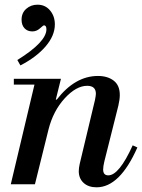

<svg xmlns="http://www.w3.org/2000/svg" viewBox="-20 -786 606 819"><path d="M39 -425V-450H240L218 -361H222Q300 -462 398 -462Q439 -462 465 -442Q491 -422 491 -381Q491 -362 485 -336L425 -97Q420 -76 420 -63Q420 -38 442 -38Q488 -38 546 -166L566 -157Q491 13 392 13Q357 13 336.5 -6Q316 -25 316 -56Q316 -69 320 -87L385 -359Q389 -379 389 -386Q389 -420 352 -420Q305 -420 256 -366.5Q207 -313 187 -234L129 0H26L127 -425ZM67 -507 54 -530Q178 -607 178 -661Q178 -678 167 -678Q165 -678 150.5 -665Q136 -652 118 -652Q97 -652 84.5 -665.5Q72 -679 72 -702Q72 -731 92 -748.5Q112 -766 140 -766Q173 -766 193.5 -741.5Q214 -717 214 -682Q214 -634 174.5 -588Q135 -542 67 -507Z"/></svg>

Font: Libre Bodoni
Style: Italic
Weight: 400
Italic angle: -13°
Designer: Pablo Impallari, Rodrigo Fuenzalida
Foundry: Pablo Impallari, Rodrigo Fuenzalida
Version: Version 1.001